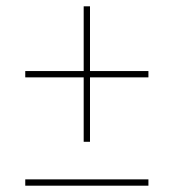

<svg xmlns="http://www.w3.org/2000/svg" viewBox="-20 -592 550 608"><path d="M245 -143V-347H60V-367H245V-572H265V-367H450V-347H265V-143ZM60 -4V-24H450V-4Z"/></svg>

Font: Noto Serif Display SemiCondensed Thin
Style: Regular
Weight: 100
Width: 4
Designer: Monotype Design Team
Foundry: Monotype Imaging Inc.
Version: Version 2.009